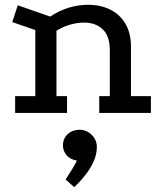

<svg xmlns="http://www.w3.org/2000/svg" viewBox="-20 -470 672 799"><path d="M43 0V-70H127V-345L31 -378L54 -448L189 -401Q225 -425 264.5 -437.5Q304 -450 347 -450Q399 -450 439 -430Q479 -410 502 -371Q525 -332 525 -276V-70H608V0H393V-70H437V-260Q437 -320 407.5 -348Q378 -376 330 -376Q302 -376 272 -367.5Q242 -359 215 -342V-70H259V0ZM289 309 253 277Q253 277 261 264.5Q269 252 280.5 233.5Q292 215 300 198Q272 194 257 176Q242 158 242 136Q242 106 262 88Q282 70 311 70Q340 70 361.5 91Q383 112 383 142Q383 172 370 201Q357 230 338.5 254Q320 278 305.5 292.5Q291 307 289 309Z"/></svg>

Font: Podkova Medium
Style: Regular
Weight: 500
Designer: Ilya Yudin
Foundry: Cyreal (www.cyreal.org)
Version: Version 2.103